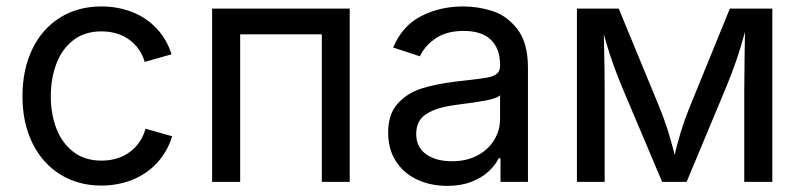

<svg xmlns="http://www.w3.org/2000/svg" viewBox="-20 -573 2531 605"><path d="M50.8 -269.5Q50.8 -354 81.8 -418.2Q112.8 -482.4 169.2 -517.6Q225.6 -552.7 299.3 -552.7Q352.1 -552.7 397 -534.9Q441.9 -517.1 473.9 -482.9Q505.9 -448.7 520.5 -401.9L436 -377.9Q423.3 -421.4 387.5 -447.8Q351.6 -474.1 299.3 -474.1Q247.1 -474.1 211.2 -446.5Q175.3 -418.9 157.7 -372.3Q140.1 -325.7 140.1 -269.5Q140.1 -213.9 157.7 -168Q175.3 -122.1 211.2 -94.5Q247.1 -66.9 299.3 -66.9Q353 -66.9 389.6 -94.5Q426.3 -122.1 438.5 -167.5L522.5 -143.6Q507.8 -95.7 475.6 -60.5Q443.4 -25.4 397.9 -6.8Q352.5 11.7 299.3 11.7Q226.1 11.7 169.7 -23.4Q113.3 -58.6 82 -122.3Q50.8 -186 50.8 -269.5Z M1082 0H994.1V-464.8H736.8V0H648.4V-545.9H1082Z M1203.1 -155.3Q1203.1 -213.4 1233.2 -246.6Q1263.2 -279.8 1307.6 -293.9Q1352.1 -308.1 1415.5 -315.9L1458 -320.8Q1498.5 -325.2 1517.1 -328.9Q1535.6 -332.5 1545.7 -340.8Q1555.7 -349.1 1555.7 -365.7V-368.7Q1555.7 -419.9 1526.6 -447.8Q1497.6 -475.6 1441.4 -475.6Q1387.2 -475.6 1352.8 -452.1Q1318.4 -428.7 1303.2 -395.5L1218.8 -423.3Q1248 -492.2 1307.6 -522.5Q1367.2 -552.7 1439 -552.7Q1486.3 -552.7 1531.7 -538.3Q1577.1 -523.9 1610.4 -481Q1643.6 -438 1643.6 -359.9V0H1557.1V-74.2H1551.3Q1541 -52.7 1519.8 -33Q1498.5 -13.2 1465.6 -0.2Q1432.6 12.7 1389.2 12.7Q1336.9 12.7 1294.4 -7.1Q1252 -26.9 1227.5 -64.9Q1203.1 -103 1203.1 -155.3ZM1555.7 -197.3V-272.9Q1546.9 -263.2 1510.5 -256.3Q1474.1 -249.5 1425.3 -243.7L1411.6 -241.7Q1356 -234.4 1323.7 -214.1Q1291.5 -193.8 1291.5 -150.9Q1291.5 -109.4 1322.5 -87.2Q1353.5 -64.9 1404.3 -64.9Q1450.7 -64.9 1485.1 -83.5Q1519.5 -102.1 1537.6 -132.6Q1555.7 -163.1 1555.7 -197.3Z M1797.9 -545.9H1929.7L2054.2 -244.1Q2075.2 -192.9 2087.6 -151.6Q2100.1 -110.4 2113.3 -55.7H2098.6Q2111.3 -109.9 2123.5 -151.4Q2135.7 -192.9 2156.7 -244.1L2279.8 -545.9H2413.6V0H2325.2V-285.2Q2325.2 -320.8 2326.2 -394Q2327.1 -472.2 2328.1 -512.2H2337.9Q2320.3 -443.4 2304.4 -395.3Q2288.6 -347.2 2262.7 -285.2L2143.6 0H2066.4L1945.8 -285.2Q1919.9 -346.7 1903.8 -395.3Q1887.7 -443.8 1870.1 -512.2H1881.8L1883.8 -410.6Q1885.3 -348.6 1885.3 -285.2V0H1797.9Z"/></svg>

Font: Inter RS Variable
Style: Regular
Weight: 400
Designer: Rasmus Andersson (customised by Maria Ramos and Noel Pretorius)
Foundry: rsms
Version: Version 3.001;Glyphs 3.2.3 (3260)